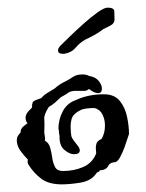

<svg xmlns="http://www.w3.org/2000/svg" viewBox="-20 -482 382 503"><path d="M142 1Q108 1 88.5 -13.5Q69 -28 55 -50Q51 -55 53 -64Q43 -74 33.5 -87Q24 -100 24 -115Q24 -121 27 -126Q30 -131 34 -135V-136Q34 -144 40 -149.5Q46 -155 52 -159Q47 -165 47 -173Q47 -180 51 -186Q55 -192 61 -197L64 -201Q63 -215 71 -218.5Q79 -222 88 -225Q95 -233 104 -238.5Q113 -244 123 -250Q136 -262 152 -269Q163 -275 172 -281Q181 -287 196 -287Q201 -287 205.5 -286Q210 -285 214 -283Q231 -280 239 -269.5Q247 -259 247 -250Q247 -238 237 -238Q227 -238 213 -249Q208 -244 201 -244H177Q173 -244 168.5 -243Q164 -242 160 -240Q155 -236 149.5 -233Q144 -230 139 -227Q132 -220 124.5 -213.5Q117 -207 108 -202Q95 -182 96 -170.5Q97 -159 96 -134Q96 -133 97.5 -124.5Q99 -116 97 -114Q108 -108 111.5 -95Q115 -82 117 -68Q119 -54 124.5 -44Q130 -34 145 -34Q174 -34 198 -44.5Q222 -55 232 -80Q232 -84 231.5 -87.5Q231 -91 231 -95Q231 -101 233 -106.5Q235 -112 242 -116L246 -118Q255 -133 255 -153Q255 -169 248.5 -182Q242 -195 228 -199Q207 -199 194 -195Q190 -193 185.5 -190.5Q181 -188 178 -185Q170 -179 167.5 -170Q165 -161 165 -151Q165 -144 165.5 -137Q166 -130 167 -125Q169 -119 173.5 -113.5Q178 -108 183 -101Q189 -94 189 -88Q189 -78 174 -78Q162 -78 148.5 -89.5Q135 -101 136 -126Q135 -130 134.5 -134Q134 -138 134 -143H133Q133 -169 144.5 -190.5Q156 -212 179 -220Q211 -235 252 -235Q280 -235 294 -217.5Q308 -200 313 -175.5Q318 -151 318 -130Q318 -132 315 -122Q312 -112 306.5 -97Q301 -82 294.5 -70Q288 -58 281 -57Q271 -57 265 -50Q259 -36 242 -36L240 -33Q239 -32 237.5 -31.5Q236 -31 234 -30L231 -26Q218 -8 190.5 -3.5Q163 1 142 1ZM148 -341H145Q132 -341 132 -350Q132 -356 139 -363Q146 -370 162.5 -386Q179 -402 198.5 -419.5Q218 -437 235.5 -449.5Q253 -462 262 -462Q279 -462 279.5 -452.5Q280 -443 280 -431Q280 -421 270 -415.5Q260 -410 251 -406Q241 -398 228.5 -391Q216 -384 203 -378Q189 -370 178 -357Q167 -344 148 -341Z"/></svg>

Font: RU Serius
Style: Regular
Weight: 400
Designer: Robert E. Leuschke
Foundry: Robert E. Leuschke
Version: Version 1.011; ttfautohint (v1.8.3)